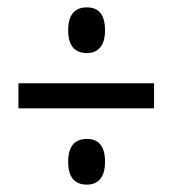

<svg xmlns="http://www.w3.org/2000/svg" viewBox="-20 -613 470 521"><path d="M165 -531Q165 -593 216 -593Q265 -593 265 -531Q265 -500 252 -484.5Q239 -469 216 -469Q165 -469 165 -531ZM30 -387H398V-319H30ZM165 -174Q165 -236 216 -236Q265 -236 265 -174Q265 -143 252 -127.5Q239 -112 216 -112Q165 -112 165 -174Z"/></svg>

Font: Noto Sans UI Cond
Style: Regular
Weight: 400
Width: 3
Designer: Monotype Design Team
Foundry: Monotype Imaging Inc.
Version: Version 1.001